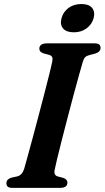

<svg xmlns="http://www.w3.org/2000/svg" viewBox="-20 -910 507 930"><path d="M245 -88.5Q238.5 -60.5 261 -55L286 -48.5Q306.5 -41.5 306.5 -26Q306.5 0 271.5 0H41Q23 0 17 -6.2Q11 -12.5 11 -22.5Q11 -33 17.8 -39.8Q24.5 -46.5 35.5 -49.5L63 -55.5Q87 -61 97 -92Q103 -113 114 -153Q125 -193 138.8 -244Q152.5 -295 167 -350Q181.5 -405 194.8 -456.2Q208 -507.5 218.2 -548.2Q228.5 -589 233 -611.5Q236 -625 232.8 -633Q229.5 -641 217 -644.5L191 -651.5Q170.5 -658 170.5 -674Q170.5 -700 209 -700H437.5Q455 -700 461 -694Q467 -688 467 -678Q467 -658.5 441 -650.5L412.5 -643Q399 -639.5 392.5 -633Q386 -626.5 381 -610.5Q374 -587 362 -543.5Q350 -500 335.2 -445.5Q320.5 -391 305.8 -334Q291 -277 278 -226Q265 -175 256.2 -138.2Q247.5 -101.5 245 -88.5ZM337.5 -753.5Q301.5 -753.5 285.5 -772.2Q269.5 -791 278 -822Q286.5 -853 312.2 -871.8Q338 -890.5 374.5 -890.5Q410.5 -890.5 426 -871.8Q441.5 -853 433.5 -822Q425 -791.5 399.2 -772.5Q373.5 -753.5 337.5 -753.5Z"/></svg>

Font: Fraunces 9pt S000 SemiBold
Style: Italic
Weight: 600
Italic angle: -16°
Version: Version 1.000; ttfautohint (v1.8.3)